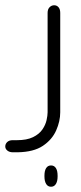

<svg xmlns="http://www.w3.org/2000/svg" viewBox="-114 -404 307 730"><path d="M-47 175H-65Q-78 175 -86 168.5Q-94 162 -94 153Q-94 143 -86.5 136Q-79 129 -66 129H-50Q-12 129 11.5 117.5Q35 106 47 88.5Q59 71 63 53Q67 35 67 23V-355Q67 -369 74.5 -376.5Q82 -384 92 -384Q102 -384 108.5 -376.5Q115 -369 115 -355V23Q115 57 99.5 92Q84 127 49 150.5Q14 174 -47 175ZM80 306Q68 306 61.5 295.5Q55 285 55 267V264Q55 245 61.5 235Q68 225 80 225Q92 225 98.5 235Q105 245 105 264V267Q105 285 98.5 295.5Q92 306 80 306Z"/></svg>

Font: Beiruti Light
Style: Regular
Weight: 300
Designer: Arlette Boutros
Foundry: Boutros
Version: Version 1.41